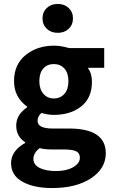

<svg xmlns="http://www.w3.org/2000/svg" viewBox="-20 -738 570 971"><path d="M327.5 -592.5Q306 -572 272 -572Q238 -572 216.5 -592.5Q195 -613 195 -645Q195 -677 216.5 -697.5Q238 -718 272 -718Q306 -718 327.5 -697.5Q349 -677 349 -645Q349 -613 327.5 -592.5ZM243 213Q151 213 93.5 181Q36 149 36 87Q36 25 107 -15V-19Q62 -48 62 -103Q62 -158 117 -195V-199Q51 -246 51 -328Q51 -412 109.5 -459.5Q168 -507 252 -507Q290 -507 328 -495H507V-395H424Q445 -367 445 -324Q445 -243 391 -200Q337 -157 252 -157Q221 -157 190 -167Q170 -150 170 -127Q170 -88 246 -88H329Q515 -88 515 37Q515 114 440.5 163.5Q366 213 243 213ZM252 -240Q285 -240 305.5 -263Q326 -286 326 -328Q326 -369 305.5 -391.5Q285 -414 252 -414Q219 -414 199 -391.5Q179 -369 179 -328Q179 -287 199.5 -263.5Q220 -240 252 -240ZM264 127Q316 127 350 107.5Q384 88 384 60Q384 36 365 27Q346 18 305 18H248Q204 18 180 11Q149 36 149 65Q149 95 180 111Q211 127 264 127Z"/></svg>

Font: Assistant
Style: Bold
Weight: 700
Designer: Hebrew By Ben Nathan, Latin by Paul Hunt
Version: Version 2.001;PS 002.001;hotconv 1.0.88;makeotf.lib2.5.64775